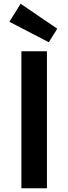

<svg xmlns="http://www.w3.org/2000/svg" viewBox="-20 -1003 364 1023"><path d="M94 -730H230V0H94ZM285 -850 240 -778 30 -887 90 -983Z"/></svg>

Font: Sintony
Style: Bold
Weight: 700
Designer: Eduardo Rodriguez Tunni
Foundry: Eduardo Rodriguez Tunni
Version: Version 1.001